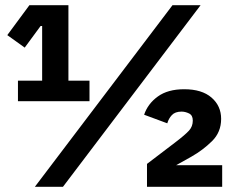

<svg xmlns="http://www.w3.org/2000/svg" viewBox="-20 -718 899 738"><path d="M324 -329H49V-408H142V-618H136L75 -535L8 -583L93 -698H243V-408H324ZM222 0H114L643 -698H751ZM834 -83V0H545V-88L654 -171Q692 -200 706.5 -216Q721 -232 721 -254V-255Q721 -275 706.5 -282Q692 -289 678 -289Q653 -289 640.5 -275.5Q628 -262 623 -244L534 -277Q548 -319 586.5 -347Q625 -375 688 -375Q756 -375 793 -343Q830 -311 830 -261Q830 -210 795 -175.5Q760 -141 716 -116L657 -83Z"/></svg>

Font: IBM Plex Sans
Style: Regular
Weight: 400
Designer: Mike Abbink, Paul van der Laan, Pieter van Rosmalen
Foundry: Bold Monday
Version: Version 3.201